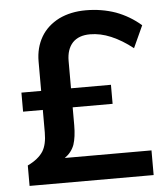

<svg xmlns="http://www.w3.org/2000/svg" viewBox="-52 -767 704 814"><g transform="rotate(-5 300.0 -360.5)"><path d="M252 -240Q252 -190 241 -157Q229 -125 200 -105H569V0H41V-87Q87 -109 107 -140Q125 -169 125 -220V-316H41V-397H125V-522Q125 -581 152 -627Q178 -671 229 -697Q279 -721 343 -721Q410 -721 470 -700Q529 -678 576 -637L533 -543Q488 -579 441 -599Q396 -618 352 -618Q304 -618 278 -591Q252 -563 252 -513V-397H422V-316H252Z"/></g></svg>

Font: PRinguin Sans
Style: Bold
Weight: 700
Designer: Vernon Adams
Foundry: Vernon Adams
Version: ""